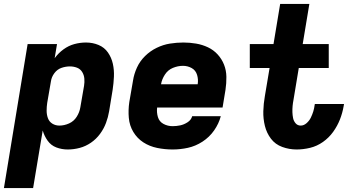

<svg xmlns="http://www.w3.org/2000/svg" viewBox="-54 -755 1802 980"><path d="M-34 205H115L164 -89Q172 -61 189 -37Q206 -13 233.5 -2.5Q261 8 292 8Q322 8 352.5 0Q383 -8 410 -26.5Q437 -45 456.5 -71.5Q476 -98 487 -127.5Q498 -157 503 -187L521 -297Q526 -330 527.5 -364Q529 -398 522 -429.5Q515 -461 497 -487Q479 -513 449 -525.5Q419 -538 385 -538Q355 -538 325.5 -530Q296 -522 270 -503Q244 -484 225 -458L237 -530H87ZM249 -114Q229 -114 213 -124Q197 -134 190.5 -152Q184 -170 184 -190Q184 -210 187 -230L206 -340Q209 -362 223.5 -381.5Q238 -401 259.5 -408.5Q281 -416 303 -416Q322 -416 339 -409.5Q356 -403 365.5 -387.5Q375 -372 376.5 -353.5Q378 -335 375 -317L356 -207Q352 -182 337.5 -159Q323 -136 298.5 -125Q274 -114 249 -114Z M827 8Q866 8 905 -0.5Q944 -9 979.5 -32Q1015 -55 1039 -89.5Q1063 -124 1073 -162H927Q922 -143 903.5 -131Q885 -119 865.5 -115Q846 -111 827 -111Q802 -111 780.5 -122.5Q759 -134 752 -157.5Q745 -181 748 -206H1082L1097 -297Q1102 -330 1101.5 -363Q1101 -396 1089.5 -425Q1078 -454 1057 -477Q1036 -500 1007.5 -513.5Q979 -527 947 -532.5Q915 -538 882 -538Q848 -538 813.5 -532.5Q779 -527 746 -511Q713 -495 686.5 -469Q660 -443 645 -410Q630 -377 625 -344L606 -234Q600 -193 603.5 -153.5Q607 -114 626.5 -81.5Q646 -49 677.5 -28.5Q709 -8 748 0Q787 8 827 8ZM768 -325Q772 -350 787.5 -374Q803 -398 828.5 -408.5Q854 -419 880 -419Q904 -419 924.5 -407.5Q945 -396 952 -372.5Q959 -349 955 -325Z M1460 8Q1494 8 1529 -0.5Q1564 -9 1594.5 -30.5Q1625 -52 1646.5 -82Q1668 -112 1681 -145Q1694 -178 1700 -213Q1701 -218 1702 -224H1553L1552 -219Q1550 -202 1545 -186Q1540 -170 1532.5 -154.5Q1525 -139 1511 -126.5Q1497 -114 1481 -114Q1465 -114 1455 -125.5Q1445 -137 1442 -152Q1439 -167 1438.5 -182.5Q1438 -198 1439.5 -214Q1441 -230 1444 -245L1471 -408H1624V-530H1491L1525 -735H1376L1342 -530H1221V-408H1322L1298 -265Q1291 -226 1290 -187.5Q1289 -149 1298 -112.5Q1307 -76 1329 -47Q1351 -18 1386.5 -5Q1422 8 1460 8Z"/></svg>

Font: Iosevka Sparkle Heavy Oblique
Style: Regular
Weight: 900
Italic angle: -9°
Designer: Belleve Invis
Foundry: Belleve Invis
Version: Version 4.5.0; ttfautohint (v1.8.3)